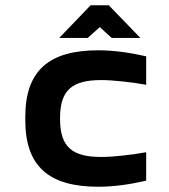

<svg xmlns="http://www.w3.org/2000/svg" viewBox="-20 -700 640 729"><path d="M76 -256V-244C76 -67 167 9 353 9C410 9 470 1 535 -14V-122C487 -113 410 -104 365 -104C256 -104 208 -140 208 -248V-252C208 -360 256 -396 365 -396C410 -396 487 -387 535 -378V-486C470 -501 409 -509 353 -509C167 -509 76 -433 76 -256ZM205 -556H313L359 -597L404 -556H513L393 -680H324Z"/></svg>

Font: LT Wave Mono Bold
Style: Regular
Weight: 700
Designer: Daniel Lyons
Version: Version 2.5 (Glyphs App)